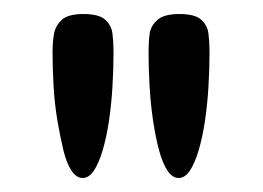

<svg xmlns="http://www.w3.org/2000/svg" viewBox="-20 -700 375 274"><path d="M235 -446Q226 -446 219 -456.5Q212 -467 207 -485.5Q202 -504 198.5 -527.5Q195 -551 193.5 -576.5Q192 -602 192 -626Q192 -640 193.5 -651.5Q195 -663 204.5 -671.5Q214 -680 236 -680Q258 -680 267 -672Q276 -664 277.5 -652Q279 -640 279 -626Q279 -602 277.5 -576.5Q276 -551 272.5 -527.5Q269 -504 263.5 -485.5Q258 -467 251 -456.5Q244 -446 235 -446ZM98 -446Q89 -446 82 -456.5Q75 -467 70.5 -485.5Q66 -504 62 -527.5Q58 -551 56.5 -576.5Q55 -602 55 -626Q55 -640 57 -651.5Q59 -663 68 -671.5Q77 -680 99 -680Q121 -680 130 -672Q139 -664 140.5 -652Q142 -640 142 -626Q142 -602 140.5 -576.5Q139 -551 135.5 -527.5Q132 -504 126.5 -485.5Q121 -467 114 -456.5Q107 -446 98 -446Z"/></svg>

Font: Fredoka Expanded
Style: Regular
Weight: 400
Width: 7
Designer: Ben Nathan
Foundry: Milena B. Brandão, Ben Nathan
Version: Version 2.001